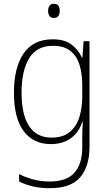

<svg xmlns="http://www.w3.org/2000/svg" viewBox="-20 -745 571 1006"><path d="M256 -539Q318 -539 354 -512Q390 -485 409 -444H412L418 -529H449V24Q449 126 400.5 183.5Q352 241 241 241Q190 241 151 231.5Q112 222 80 206V167Q113 184 153 195Q193 206 241 206Q330 206 370.5 159.5Q411 113 411 27V-12Q411 -36 411.5 -58Q412 -80 414 -106H411Q393 -51 351 -20.5Q309 10 246 10Q155 10 104 -58Q53 -126 53 -260Q53 -390 103.5 -464.5Q154 -539 256 -539ZM258 -505Q172 -505 132.5 -439.5Q93 -374 93 -260Q93 -143 133 -83.5Q173 -24 250 -24Q312 -24 347.5 -55Q383 -86 397 -135Q411 -184 411 -239V-299Q411 -359 396.5 -405.5Q382 -452 348.5 -478.5Q315 -505 258 -505ZM262 -725Q280 -725 286.5 -714.5Q293 -704 293 -688Q293 -672 286 -661.5Q279 -651 262 -651Q246 -651 239 -661.5Q232 -672 232 -688Q232 -704 239 -714.5Q246 -725 262 -725Z"/></svg>

Font: Noto Sans Armenian SemiCondensed ExtraLight
Style: Regular
Weight: 200
Width: 4
Designer: Monotype Design Team
Foundry: Monotype Imaging Inc.
Version: Version 2.008; ttfautohint (v1.8.4.7-5d5b)